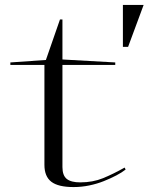

<svg xmlns="http://www.w3.org/2000/svg" viewBox="-20 -743 661 778"><path d="M278 15Q216 15 188 -6.5Q160 -28 160 -75V-480H22V-490L166 -500L223 -664H233V-502L447 -490V-480H233V-66Q233 -32 250.5 -18Q268 -4 305 -4Q356 -4 397.5 -21Q439 -38 485 -64L489 -56Q474 -44 451 -32Q428 -20 400.5 -9Q373 2 341.5 8.5Q310 15 278 15ZM478 -553V-723H562L499 -553Z"/></svg>

Font: Kalnia Expanded ExtraLight
Style: Regular
Weight: 250
Width: 7
Designer: Frida Medrano
Foundry: Frida Medrano
Version: Version 1.105